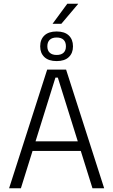

<svg xmlns="http://www.w3.org/2000/svg" viewBox="-20 -1014 610 1034"><path d="M342.5 -994H400.5V-992.5L310.5 -886H263.5V-886.5ZM29 0 234 -639H336L541 0H478L291.5 -596H278.5L92.5 0ZM138.5 -201V-253H431V-201ZM196.5 -763.5V-765Q196.5 -801.5 219.2 -823Q242 -844.5 285 -844.5Q328 -844.5 350.5 -823Q373 -801.5 373 -765V-763.5Q373 -728 350.5 -706.5Q328 -685 285 -685Q242 -685 219.2 -706.5Q196.5 -728 196.5 -763.5ZM235 -764Q235 -742 248 -730Q261 -718 285 -718Q309.5 -718 322.2 -730Q335 -742 335 -764V-765Q335 -787.5 322.2 -799.8Q309.5 -812 285 -812Q261 -812 248 -799.8Q235 -787.5 235 -765Z"/></svg>

Font: Anek Latin Medium Light
Style: Regular
Weight: 300
Version: Version 1.003